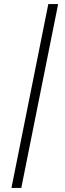

<svg xmlns="http://www.w3.org/2000/svg" viewBox="-20 -780 317 938"><path d="M84 138H36L216 -760H264Z"/></svg>

Font: IBM Plex Sans Light
Style: Italic
Weight: 300
Italic angle: -11.31°
Designer: Mike Abbink, Paul van der Laan, Pieter van Rosmalen
Foundry: Bold Monday
Version: Version 3.0